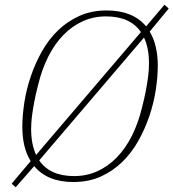

<svg xmlns="http://www.w3.org/2000/svg" viewBox="-20 -754 730 808"><path d="M29 19 109 -76Q74 -132 74 -220Q74 -268 82.5 -323Q91 -378 109.5 -432.5Q128 -487 156 -537Q184 -587 223.5 -625.5Q263 -664 314 -687Q365 -710 429 -710Q539 -710 595 -643L672 -734L690 -718L610 -621Q644 -564 644 -478Q644 -430 635.5 -375Q627 -320 608.5 -265.5Q590 -211 562 -161Q534 -111 494.5 -72.5Q455 -34 404 -11Q353 12 289 12Q179 12 124 -55L46 34ZM426 -685Q373 -685 328 -664.5Q283 -644 246.5 -606.5Q210 -569 183 -515.5Q156 -462 140 -395Q130 -356 124.5 -327Q119 -298 116 -276Q113 -254 112 -238.5Q111 -223 111 -211Q111 -147 132 -102L573 -619Q528 -685 426 -685ZM292 -13Q345 -13 390 -33.5Q435 -54 471.5 -91.5Q508 -129 535 -182.5Q562 -236 578 -303Q588 -342 593.5 -371Q599 -400 602 -422Q605 -444 606 -459.5Q607 -475 607 -487Q607 -552 586 -596L145 -79Q190 -13 292 -13Z"/></svg>

Font: IBM Plex Serif ExtLt
Style: Italic
Weight: 200
Italic angle: -14°
Designer: Mike Abbink, Paul van der Laan, Pieter van Rosmalen
Foundry: Bold Monday
Version: Version 3.001